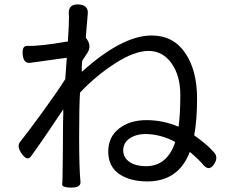

<svg xmlns="http://www.w3.org/2000/svg" viewBox="-20 -813 1040 871"><path d="M568 -185Q539 -165 539 -131Q539 -98 568 -78Q597 -59 642 -59Q739 -59 775 -169Q708 -205 638 -205Q598 -205 568 -185ZM343 -393Q339 -332 339 -190Q339 -49 345 11Q348 38 304 38Q261 38 262 23Q264 17 265 -109Q266 -235 266 -258L267 -294V-317Q172 -174 120 -103Q104 -81 79 -115Q55 -149 71 -169Q101 -206 171 -302Q241 -398 276 -454L283 -551Q178 -537 117 -528Q87 -524 83 -565Q79 -606 104 -605Q155 -602 288 -625Q293 -703 293 -736L292 -751Q290 -794 334 -793Q383 -791 378 -749L369 -642Q398 -607 377 -574Q361 -550 353 -537Q352 -529 351 -512V-487Q534 -652 668 -652Q766 -652 820 -573Q874 -494 874 -366Q874 -268 861 -199Q918 -159 948 -125Q973 -101 951 -68Q930 -36 905 -62Q884 -88 841 -124Q790 10 648 10Q570 10 520 -24Q471 -59 471 -125Q471 -191 519 -229Q568 -268 644 -268Q721 -268 790 -238Q798 -294 798 -382Q798 -470 758 -526Q718 -582 654 -582Q590 -582 503 -526Q417 -471 343 -393Z"/></svg>

Font: Swei Gothic CJK TC Regular
Style: Regular
Weight: 400
Version: Version 2.129